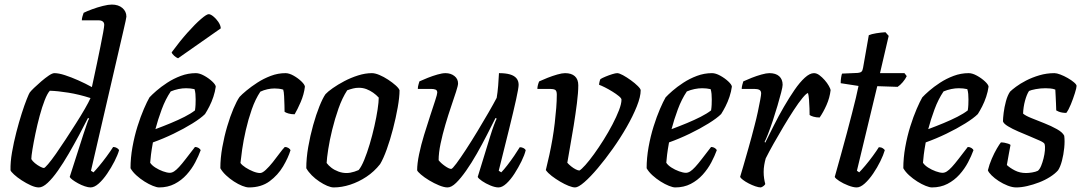

<svg xmlns="http://www.w3.org/2000/svg" viewBox="-20 -820 4734 840"><path d="M150 0Q135 0 115 -9Q95 -18 75 -31Q55 -44 41.5 -56.5Q28 -69 26 -75Q25 -110 32.5 -153.5Q40 -197 51.5 -241.5Q63 -286 75 -323.5Q87 -361 97 -386Q107 -411 110 -415Q115 -422 129 -435.5Q143 -449 160.5 -464Q178 -479 193.5 -489.5Q209 -500 218 -500Q237 -500 264.5 -491Q292 -482 322.5 -468.5Q353 -455 382 -439Q384 -450 390.5 -478.5Q397 -507 404.5 -544Q412 -581 419.5 -617Q427 -653 431.5 -679Q436 -705 436 -711Q436 -721 429.5 -726Q423 -731 412 -731H338Q338 -739 341 -749Q344 -759 346 -764Q360 -771 383 -779.5Q406 -788 430 -794Q454 -800 469 -800Q498 -800 515.5 -785Q533 -770 533 -747Q533 -744 529.5 -728Q526 -712 520 -686L378 -73L389 -66Q398 -75 413.5 -93.5Q429 -112 446 -135Q463 -158 475 -177Q484 -177 491.5 -172.5Q499 -168 501 -163Q495 -142 481 -114.5Q467 -87 449 -60.5Q431 -34 412 -17Q393 0 376 0Q366 0 351 -5Q336 -10 321.5 -18Q307 -26 297 -33.5Q287 -41 285 -46L345 -233Q353 -256 359.5 -276Q366 -296 370 -301L365 -304Q348 -270 326 -229Q304 -188 280.5 -147.5Q257 -107 233.5 -73.5Q210 -40 188.5 -20Q167 0 150 0ZM172 -85Q176 -85 190.5 -102Q205 -119 225 -147.5Q245 -176 267.5 -210.5Q290 -245 312 -279.5Q334 -314 351 -343.5Q368 -373 376 -391Q326 -407 279.5 -414.5Q233 -422 198 -423Q187 -411 175.5 -381.5Q164 -352 153.5 -313Q143 -274 135 -235.5Q127 -197 122 -166.5Q117 -136 117 -124Q122 -115 133 -106Q144 -97 155.5 -91Q167 -85 172 -85Z M676 0Q666 0 648.5 -7Q631 -14 612 -26Q593 -38 576.5 -53Q560 -68 551 -84Q551 -129 559.5 -176.5Q568 -224 581.5 -267Q595 -310 609.5 -343.5Q624 -377 634 -394Q644 -405 664 -422.5Q684 -440 711.5 -458Q739 -476 771 -488Q803 -500 837 -500Q853 -500 873 -489Q893 -478 908 -464Q923 -450 924 -441Q921 -419 913.5 -396.5Q906 -374 896 -354.5Q886 -335 877 -321Q859 -303 822 -280Q785 -257 739.5 -235Q694 -213 649 -197Q643 -164 640.5 -143Q638 -122 637 -108Q644 -97 659.5 -87Q675 -77 693 -70.5Q711 -64 723 -64Q732 -64 741.5 -70Q751 -76 763.5 -89.5Q776 -103 792.5 -124.5Q809 -146 833 -177Q842 -177 849 -172.5Q856 -168 858 -163Q849 -138 834 -109.5Q819 -81 796.5 -56Q774 -31 744 -15.5Q714 0 676 0ZM660 -255Q695 -268 727.5 -281.5Q760 -295 787.5 -309Q815 -323 833 -337Q835 -350 835.5 -362Q836 -374 836 -385Q836 -398 835 -409Q834 -420 831 -430Q822 -432 813 -433Q804 -434 794 -434Q778 -434 761 -430.5Q744 -427 727 -420Q704 -386 687.5 -341.5Q671 -297 660 -255ZM759 -565Q751 -568 742 -576Q733 -584 731 -591Q767 -640 800.5 -677.5Q834 -715 859 -736.5Q884 -758 893 -758Q901 -758 913 -748.5Q925 -739 935 -724.5Q945 -710 946 -696Z M1069 0Q1057 0 1039.5 -7Q1022 -14 1003.5 -26Q985 -38 969 -53Q953 -68 944 -84Q944 -128 952.5 -175.5Q961 -223 974 -267Q987 -311 1001.5 -345Q1016 -379 1028 -396Q1038 -407 1058.5 -424Q1079 -441 1106 -458.5Q1133 -476 1164.5 -488Q1196 -500 1229 -500Q1245 -500 1264.5 -489Q1284 -478 1298.5 -464Q1313 -450 1314 -441Q1310 -407 1295.5 -373.5Q1281 -340 1269 -320Q1254 -320 1242 -323.5Q1230 -327 1225 -331Q1225 -340 1224.5 -359.5Q1224 -379 1223 -399Q1222 -419 1219 -428Q1209 -431 1199 -432Q1189 -433 1181 -433Q1166 -433 1150 -429.5Q1134 -426 1119 -419Q1097 -386 1081.5 -341.5Q1066 -297 1055.5 -251Q1045 -205 1039.5 -166.5Q1034 -128 1032 -107Q1039 -97 1054.5 -87Q1070 -77 1087.5 -70Q1105 -63 1118 -63Q1128 -63 1143 -77Q1158 -91 1173.5 -110.5Q1189 -130 1203 -149Q1217 -168 1226 -177Q1235 -177 1242 -172.5Q1249 -168 1251 -163Q1241 -130 1218.5 -92Q1196 -54 1159.5 -27Q1123 0 1069 0Z M1440 0Q1428 0 1411.5 -7Q1395 -14 1377 -26Q1359 -38 1344 -53Q1329 -68 1320 -84Q1320 -128 1328.5 -177Q1337 -226 1350 -272.5Q1363 -319 1377.5 -355Q1392 -391 1404 -408Q1414 -419 1436 -434.5Q1458 -450 1486.5 -465Q1515 -480 1546.5 -490Q1578 -500 1607 -500Q1621 -500 1640 -492Q1659 -484 1678 -471.5Q1697 -459 1711 -446.5Q1725 -434 1728 -425Q1728 -395 1720 -350Q1712 -305 1699.5 -256.5Q1687 -208 1672 -166.5Q1657 -125 1643 -102Q1617 -69 1583 -46.5Q1549 -24 1512 -12Q1475 0 1440 0ZM1496 -63Q1504 -63 1512.5 -64.5Q1521 -66 1530.5 -69Q1540 -72 1549 -76Q1561 -90 1573.5 -120.5Q1586 -151 1597.5 -189.5Q1609 -228 1618 -268Q1627 -308 1632 -341Q1637 -374 1637 -393Q1626 -405 1612.5 -414.5Q1599 -424 1583.5 -430Q1568 -436 1550 -436Q1537 -436 1525 -433Q1513 -430 1499 -425Q1477 -391 1461 -345.5Q1445 -300 1433.5 -253Q1422 -206 1416 -167Q1410 -128 1409 -107Q1417 -96 1430 -86Q1443 -76 1460.5 -69.5Q1478 -63 1496 -63Z M1938 0Q1923 0 1901 -9Q1879 -18 1857.5 -31Q1836 -44 1821.5 -56.5Q1807 -69 1805 -75Q1805 -104 1813.5 -145Q1822 -186 1835.5 -230Q1849 -274 1862 -313.5Q1875 -353 1884 -380.5Q1893 -408 1893 -415Q1893 -425 1885.5 -428Q1878 -431 1866 -431H1808Q1808 -441 1811 -450.5Q1814 -460 1815 -464Q1830 -471 1851.5 -479.5Q1873 -488 1894 -494Q1915 -500 1929 -500Q1952 -500 1968 -487.5Q1984 -475 1984 -455Q1984 -446 1975.5 -419.5Q1967 -393 1954 -355Q1941 -317 1928.5 -274.5Q1916 -232 1907.5 -191.5Q1899 -151 1899 -119Q1909 -106 1927 -93.5Q1945 -81 1954 -81Q1959 -81 1976.5 -104.5Q1994 -128 2018.5 -165.5Q2043 -203 2069 -246Q2095 -289 2117.5 -328Q2140 -367 2153 -392Q2157 -415 2159.5 -445.5Q2162 -476 2163 -500Q2192 -500 2211 -494.5Q2230 -489 2239.5 -477.5Q2249 -466 2249 -449Q2249 -435 2238 -385Q2227 -335 2207.5 -256Q2188 -177 2162 -73L2173 -66Q2184 -77 2199.5 -97Q2215 -117 2230 -139Q2245 -161 2254 -176Q2263 -176 2270.5 -172Q2278 -168 2280 -163Q2275 -142 2261.5 -114.5Q2248 -87 2231 -60.5Q2214 -34 2195.5 -17Q2177 0 2161 0Q2146 0 2125.5 -8.5Q2105 -17 2089 -28Q2073 -39 2070 -46L2125 -225Q2133 -251 2141 -272.5Q2149 -294 2153 -301L2148 -304Q2131 -270 2110 -229Q2089 -188 2066 -147.5Q2043 -107 2019.5 -73.5Q1996 -40 1975.5 -20Q1955 0 1938 0Z M2496 0Q2485 0 2467.5 -7Q2450 -14 2430.5 -25.5Q2411 -37 2394 -50Q2377 -63 2368 -76Q2376 -108 2383.5 -142.5Q2391 -177 2397 -212Q2403 -247 2407 -281.5Q2411 -316 2413.5 -347.5Q2416 -379 2416 -406Q2416 -423 2408.5 -427Q2401 -431 2387 -431H2331Q2331 -439 2333.5 -448.5Q2336 -458 2339 -464Q2354 -471 2375.5 -479.5Q2397 -488 2418 -494Q2439 -500 2452 -500Q2480 -500 2495 -486.5Q2510 -473 2510 -447Q2510 -415 2504 -368Q2498 -321 2490 -271Q2482 -221 2474 -177.5Q2466 -134 2462 -108Q2469 -100 2479 -92Q2489 -84 2499 -79Q2509 -74 2515 -74Q2524 -79 2541 -98Q2558 -117 2579 -146Q2600 -175 2621 -208.5Q2642 -242 2659.5 -275.5Q2677 -309 2688 -337.5Q2699 -366 2699 -384Q2699 -390 2687.5 -399.5Q2676 -409 2659 -419.5Q2642 -430 2626 -438Q2610 -446 2601 -449Q2601 -454 2603 -462.5Q2605 -471 2607 -474Q2615 -479 2629.5 -485Q2644 -491 2658.5 -495.5Q2673 -500 2680 -500Q2689 -500 2705.5 -491Q2722 -482 2740 -469Q2758 -456 2770.5 -443.5Q2783 -431 2783 -425Q2783 -397 2766 -354.5Q2749 -312 2721.5 -264Q2694 -216 2661 -169.5Q2628 -123 2595.5 -84.5Q2563 -46 2536.5 -23Q2510 0 2496 0Z M2934 0Q2924 0 2906.5 -7Q2889 -14 2870 -26Q2851 -38 2834.5 -53Q2818 -68 2809 -84Q2809 -129 2817.5 -176.5Q2826 -224 2839.5 -267Q2853 -310 2867.5 -343.5Q2882 -377 2892 -394Q2902 -405 2922 -422.5Q2942 -440 2969.5 -458Q2997 -476 3029 -488Q3061 -500 3095 -500Q3111 -500 3131 -489Q3151 -478 3166 -464Q3181 -450 3182 -441Q3179 -419 3171.5 -396.5Q3164 -374 3154 -354.5Q3144 -335 3135 -321Q3117 -303 3080 -280Q3043 -257 2997.5 -235Q2952 -213 2907 -197Q2901 -164 2898.5 -143Q2896 -122 2895 -108Q2902 -97 2917.5 -87Q2933 -77 2951 -70.5Q2969 -64 2981 -64Q2990 -64 2999.5 -70Q3009 -76 3021.5 -89.5Q3034 -103 3050.5 -124.5Q3067 -146 3091 -177Q3100 -177 3107 -172.5Q3114 -168 3116 -163Q3107 -138 3092 -109.5Q3077 -81 3054.5 -56Q3032 -31 3002 -15.5Q2972 0 2934 0ZM2918 -255Q2953 -268 2985.5 -281.5Q3018 -295 3045.5 -309Q3073 -323 3091 -337Q3093 -350 3093.5 -362Q3094 -374 3094 -385Q3094 -398 3093 -409Q3092 -420 3089 -430Q3080 -432 3071 -433Q3062 -434 3052 -434Q3036 -434 3019 -430.5Q3002 -427 2985 -420Q2962 -386 2945.5 -341.5Q2929 -297 2918 -255Z M3309 0Q3299 0 3284.5 -5Q3270 -10 3255.5 -17.5Q3241 -25 3230.5 -33Q3220 -41 3218 -46Q3223 -62 3232.5 -95Q3242 -128 3255 -173.5Q3268 -219 3281 -270Q3289 -300 3295.5 -330.5Q3302 -361 3306 -383Q3310 -405 3310 -411Q3310 -423 3302 -427Q3294 -431 3280 -431H3225Q3225 -439 3227.5 -448.5Q3230 -458 3232 -464Q3247 -471 3268.5 -479.5Q3290 -488 3311.5 -494Q3333 -500 3346 -500Q3374 -500 3389 -486.5Q3404 -473 3404 -449Q3404 -440 3397.5 -415Q3391 -390 3381.5 -357.5Q3372 -325 3361 -292Q3350 -259 3340 -233.5Q3330 -208 3325 -199L3328 -196Q3345 -230 3365.5 -271Q3386 -312 3409.5 -352.5Q3433 -393 3456 -426.5Q3479 -460 3501 -480Q3523 -500 3541 -500Q3553 -500 3565 -491Q3577 -482 3588 -469.5Q3599 -457 3606 -444.5Q3613 -432 3614 -426Q3610 -392 3596 -360.5Q3582 -329 3566 -306Q3551 -306 3539 -309.5Q3527 -313 3522 -317Q3522 -327 3521.5 -345.5Q3521 -364 3519.5 -383.5Q3518 -403 3515 -413Q3508 -412 3491 -391.5Q3474 -371 3452.5 -338Q3431 -305 3408 -266.5Q3385 -228 3364.5 -191.5Q3344 -155 3330 -127Q3326 -113 3323.5 -98Q3321 -83 3321 -68Q3321 -53 3323 -39.5Q3325 -26 3328 -15Q3327 -12 3322 -7.5Q3317 -3 3309 0Z M3728 0Q3713 0 3691 -8.5Q3669 -17 3652 -28Q3635 -39 3632 -46Q3646 -96 3659.5 -144.5Q3673 -193 3685 -238Q3697 -283 3707 -322Q3717 -361 3724.5 -392Q3732 -423 3736 -444L3658 -456Q3658 -469 3660 -481.5Q3662 -494 3664 -498L3733 -501Q3744 -502 3749 -506.5Q3754 -511 3756 -524L3781 -666Q3792 -671 3813.5 -674.5Q3835 -678 3854 -679L3868 -663L3830 -500H3937L3947 -487Q3941 -474 3929.5 -460.5Q3918 -447 3907 -440L3818 -443L3729 -73L3739 -66Q3749 -76 3765.5 -95.5Q3782 -115 3798.5 -137.5Q3815 -160 3825 -176Q3835 -176 3842 -171.5Q3849 -167 3851 -163Q3845 -142 3831.5 -114.5Q3818 -87 3800 -60.5Q3782 -34 3763 -17Q3744 0 3728 0Z M4057 0Q4047 0 4029.5 -7Q4012 -14 3993 -26Q3974 -38 3957.5 -53Q3941 -68 3932 -84Q3932 -129 3940.5 -176.5Q3949 -224 3962.5 -267Q3976 -310 3990.5 -343.5Q4005 -377 4015 -394Q4025 -405 4045 -422.5Q4065 -440 4092.5 -458Q4120 -476 4152 -488Q4184 -500 4218 -500Q4234 -500 4254 -489Q4274 -478 4289 -464Q4304 -450 4305 -441Q4302 -419 4294.5 -396.5Q4287 -374 4277 -354.5Q4267 -335 4258 -321Q4240 -303 4203 -280Q4166 -257 4120.5 -235Q4075 -213 4030 -197Q4024 -164 4021.5 -143Q4019 -122 4018 -108Q4025 -97 4040.5 -87Q4056 -77 4074 -70.5Q4092 -64 4104 -64Q4113 -64 4122.5 -70Q4132 -76 4144.5 -89.5Q4157 -103 4173.5 -124.5Q4190 -146 4214 -177Q4223 -177 4230 -172.5Q4237 -168 4239 -163Q4230 -138 4215 -109.5Q4200 -81 4177.5 -56Q4155 -31 4125 -15.5Q4095 0 4057 0ZM4041 -255Q4076 -268 4108.5 -281.5Q4141 -295 4168.5 -309Q4196 -323 4214 -337Q4216 -350 4216.5 -362Q4217 -374 4217 -385Q4217 -398 4216 -409Q4215 -420 4212 -430Q4203 -432 4194 -433Q4185 -434 4175 -434Q4159 -434 4142 -430.5Q4125 -427 4108 -420Q4085 -386 4068.5 -341.5Q4052 -297 4041 -255Z M4426 0Q4409 0 4388.5 -8Q4368 -16 4349.5 -28Q4331 -40 4318 -53Q4305 -66 4302 -75Q4308 -100 4319 -125.5Q4330 -151 4341.5 -170.5Q4353 -190 4359 -197Q4367 -197 4375 -195.5Q4383 -194 4390.5 -191.5Q4398 -189 4401 -186Q4398 -170 4394 -148.5Q4390 -127 4385 -98Q4399 -85 4420.5 -74Q4442 -63 4469 -63Q4480 -63 4495.5 -65.5Q4511 -68 4521 -73Q4529 -80 4535 -94.5Q4541 -109 4545.5 -127Q4550 -145 4551.5 -162Q4553 -179 4550 -190Q4548 -196 4529.5 -204.5Q4511 -213 4485.5 -223.5Q4460 -234 4434.5 -245Q4409 -256 4390 -267.5Q4371 -279 4368 -289Q4368 -302 4371 -326.5Q4374 -351 4381 -377Q4388 -403 4399 -419Q4407 -427 4425 -440.5Q4443 -454 4469 -467.5Q4495 -481 4527 -490.5Q4559 -500 4593 -500Q4603 -500 4619 -494Q4635 -488 4651.5 -478.5Q4668 -469 4679 -459.5Q4690 -450 4690 -444Q4690 -436 4682.5 -412Q4675 -388 4665 -363.5Q4655 -339 4645 -326Q4636 -326 4627 -327.5Q4618 -329 4611 -332Q4604 -335 4601 -337Q4601 -350 4600 -366.5Q4599 -383 4598.5 -399.5Q4598 -416 4597 -428Q4587 -432 4575 -433Q4563 -434 4554 -434Q4532 -434 4511 -430Q4490 -426 4482 -422Q4472 -407 4464.5 -379.5Q4457 -352 4456 -323Q4466 -314 4492 -303.5Q4518 -293 4548.5 -281Q4579 -269 4604 -255Q4629 -241 4636 -226Q4639 -203 4636 -173Q4633 -143 4626 -116.5Q4619 -90 4609 -75Q4596 -60 4574 -46Q4552 -32 4526 -22Q4500 -12 4474 -6Q4448 0 4426 0Z"/></svg>

Font: Texturina Medium 12pt Medium
Style: Italic
Weight: 500
Italic angle: -11°
Version: Version 1.002